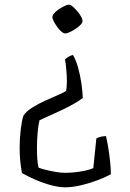

<svg xmlns="http://www.w3.org/2000/svg" viewBox="-20 -526 558 821"><path d="M258 275Q232 275 198.5 266Q165 257 131.5 242.5Q98 228 74 214Q70 194 67 166.5Q64 139 64 107Q64 67 68.5 29Q73 -9 80 -31Q91 -49 118 -66Q145 -83 176.5 -97Q208 -111 233 -122Q258 -133 263 -138Q264 -144 265 -156Q266 -168 266 -179Q266 -201 263.5 -228.5Q261 -256 258 -273Q263 -277 272.5 -283Q282 -289 292 -291Q305 -269 314 -236.5Q323 -204 328 -170Q333 -136 334 -107Q319 -95 293 -80.5Q267 -66 238 -52.5Q209 -39 184.5 -28Q160 -17 149 -12Q144 7 141 40Q138 73 138 108Q138 133 139.5 154Q141 175 145 191Q158 196 178.5 201Q199 206 220.5 209.5Q242 213 257 213Q278 213 301 210.5Q324 208 345 203.5Q366 199 379 193L392 66Q398 62 410 59Q422 56 433 56Q437 71 442 100Q447 129 450.5 161.5Q454 194 454 219Q433 231 399 244Q365 257 327.5 266Q290 275 258 275ZM259 -383Q252 -383 242.5 -391Q233 -399 224.5 -411Q216 -423 210 -434.5Q204 -446 204 -453Q204 -460 211.5 -469Q219 -478 231 -486Q243 -494 255 -500Q267 -506 276 -506Q282 -506 291.5 -497.5Q301 -489 311 -477.5Q321 -466 327 -454.5Q333 -443 333 -436Q333 -429 324.5 -420Q316 -411 303 -402.5Q290 -394 278 -388.5Q266 -383 259 -383Z"/></svg>

Font: Texturina Medium 12pt ExtraLight
Style: Regular
Weight: 250
Version: Version 1.002